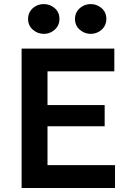

<svg xmlns="http://www.w3.org/2000/svg" viewBox="-20 -944 660 964"><path d="M88.5 0V-700H554V-586H218.5V-416.5H505.5V-310H218.5V-115H557.5V0ZM200 -774Q169 -774 145 -794.8Q121 -815.5 121 -849Q121 -871.5 132 -888.2Q143 -905 161.2 -914.2Q179.5 -923.5 200 -923.5Q231 -923.5 254.8 -903Q278.5 -882.5 278.5 -849Q278.5 -826.5 267.5 -809.8Q256.5 -793 238.5 -783.5Q220.5 -774 200 -774ZM435.5 -774Q404.5 -774 380.5 -794.8Q356.5 -815.5 356.5 -849Q356.5 -871 367.5 -887.8Q378.5 -904.5 396.5 -914Q414.5 -923.5 435.5 -923.5Q466.5 -923.5 490.2 -903Q514 -882.5 514 -849Q514 -826.5 503 -809.8Q492 -793 474 -783.5Q456 -774 435.5 -774Z"/></svg>

Font: Geologica Thin Roman Medium
Style: Regular
Weight: 500
Version: Version 1.010;gftools[0.9.28]